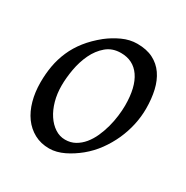

<svg xmlns="http://www.w3.org/2000/svg" viewBox="-118 -558 659 679"><g transform="rotate(30 211.0 -218.5)"><path d="M326.2 -246.1Q326.2 -320.8 298.8 -360.4Q271.5 -399.9 221.2 -399.9Q186 -399.9 162.1 -379.6Q138.2 -359.4 123.5 -328.6Q108.9 -297.9 102.5 -262Q96.2 -226.1 96.2 -194.8Q96.2 -162.1 104.2 -133.1Q112.3 -104 126.7 -82.3Q141.1 -60.5 160.4 -47.9Q179.7 -35.2 202.1 -35.2Q224.6 -35.2 242.4 -45.2Q260.3 -55.2 274.2 -72Q288.1 -88.9 297.9 -110.6Q307.6 -132.3 314 -155.8Q320.3 -179.2 323.2 -202.6Q326.2 -226.1 326.2 -246.1ZM396 -272.9Q396 -240.2 388.7 -206.8Q381.3 -173.3 367.2 -141.8Q353 -110.4 332.3 -81.8Q311.5 -53.2 284.2 -30.8Q271.5 -20.5 257.3 -11.2Q243.2 -2 228.5 5.1Q213.9 12.2 198.7 16.1Q183.6 20 168.9 20Q134.8 20 108.2 5.6Q81.5 -8.8 63.2 -33.9Q44.9 -59.1 35.4 -93.5Q25.9 -127.9 25.9 -168Q25.9 -203.1 31.7 -235.6Q37.6 -268.1 50.8 -298.3Q64 -328.6 85.9 -356.4Q107.9 -384.3 140.1 -410.2Q165 -429.7 194.8 -443.4Q224.6 -457 254.9 -457Q293 -457 319.8 -443.4Q346.7 -429.7 363.5 -405.3Q380.4 -380.9 388.2 -347.2Q396 -313.5 396 -272.9Z"/></g></svg>

Font: Akkhara
Style: Italic
Weight: 400
Italic angle: -7°
Designer: J. Victor Gaultney
Version: Version 1.00 June 13, 2006, initial release